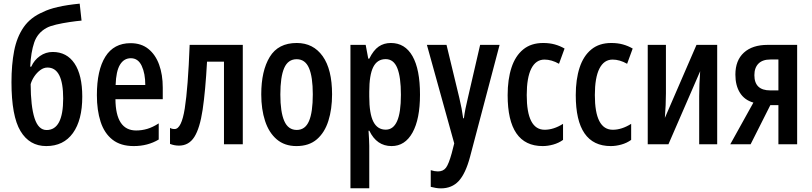

<svg xmlns="http://www.w3.org/2000/svg" viewBox="-20 -786 4424 1046"><path d="M42.5 -338.4Q42.5 -433.6 57.1 -509Q71.8 -584.5 109.1 -638.2Q146.5 -691.9 214.8 -720.7Q245.1 -736.3 294.9 -747.8Q344.7 -759.3 414.1 -766.1L424.3 -673.8Q397 -671.4 358.9 -665.8Q320.8 -660.2 286.1 -652.1Q251.5 -644 233.4 -633.8Q184.1 -606.9 166.3 -554.2Q148.4 -501.5 144.5 -422.9H150.4Q166 -458.5 197.5 -480.7Q229 -502.9 267.1 -502.9Q343.8 -502.9 386 -440.2Q428.2 -377.4 428.2 -259.3Q428.2 -131.8 377.2 -61Q326.2 9.8 231.9 9.8Q140.6 9.8 91.6 -72Q42.5 -153.8 42.5 -338.4ZM233.9 -77.6Q324.2 -77.6 324.2 -249.5Q324.2 -418 238.8 -418Q218.3 -418 199.7 -404.3Q181.2 -390.6 167.2 -370.1Q153.3 -349.6 147 -327.6Q147.5 -207 168.2 -142.3Q189 -77.6 233.9 -77.6Z M691.4 -550.8Q749.5 -550.8 788.3 -519.5Q827.1 -488.3 846.9 -433.8Q866.7 -379.4 866.7 -308.6V-245.6H608.9Q610.4 -75.2 721.7 -75.2Q752.9 -75.2 782.5 -84Q812 -92.8 844.7 -113.8V-25.9Q785.2 9.8 708.5 9.8Q637.2 9.8 592.8 -25.1Q548.3 -60.1 528.1 -122.6Q507.8 -185.1 507.8 -267.6Q507.8 -403.8 554 -477.3Q600.1 -550.8 691.4 -550.8ZM692.9 -468.8Q655.3 -468.8 633.8 -433.6Q612.3 -398.4 609.9 -322.8H771.5Q771.5 -385.7 752 -427.2Q732.4 -468.8 692.9 -468.8Z M1302.7 0H1200.2V-450.2H1107.9Q1099.1 -289.6 1084 -188.5Q1068.8 -87.4 1038.8 -40Q1008.8 7.3 955.1 7.3Q929.7 7.3 906.2 -2V-89.4Q915.5 -83 931.2 -83Q968.8 -83 986.6 -195.3Q1004.4 -307.6 1013.2 -541.5H1302.7Z M1789.1 -272Q1789.1 -191.4 1769 -127.7Q1749 -64 1706.3 -27.1Q1663.6 9.8 1595.2 9.8Q1530.3 9.8 1487.5 -26.9Q1444.8 -63.5 1424.1 -127Q1403.3 -190.4 1403.3 -272Q1403.3 -399.9 1449.5 -475.8Q1495.6 -551.8 1596.7 -551.8Q1686.5 -551.8 1737.8 -480Q1789.1 -408.2 1789.1 -272ZM1507.3 -271Q1507.3 -175.8 1528.6 -127Q1549.8 -78.1 1596.7 -78.1Q1642.6 -78.1 1663.3 -126.2Q1684.1 -174.3 1684.1 -272Q1684.1 -367.2 1663.3 -415.3Q1642.6 -463.4 1596.2 -463.4Q1549.3 -463.4 1528.3 -415.5Q1507.3 -367.7 1507.3 -271Z M2109.4 -551.8Q2186.5 -551.8 2227.3 -480Q2268.1 -408.2 2268.1 -270.5Q2268.1 -137.2 2227.3 -63.7Q2186.5 9.8 2113.3 9.8Q2032.2 9.8 1992.2 -73.7H1987.8Q1989.3 -48.3 1990.5 -27.6Q1991.7 -6.8 1991.7 8.3V239.7H1889.2V-541.5H1972.2L1986.3 -466.3H1991.7Q2014.6 -512.7 2043 -532.2Q2071.3 -551.8 2109.4 -551.8ZM2081.1 -463.9Q2035.2 -463.9 2013.4 -420.7Q1991.7 -377.4 1991.7 -286.6V-260.3Q1991.7 -167 2013.9 -123.3Q2036.1 -79.6 2081.5 -79.6Q2122.6 -79.6 2143.3 -126Q2164.1 -172.4 2164.1 -269.5Q2164.1 -366.7 2144.3 -415.3Q2124.5 -463.9 2081.1 -463.9Z M2305.7 -541.5H2412.6L2482.4 -252.4Q2489.3 -223.6 2494.6 -195.6Q2500 -167.5 2503.4 -141.6H2507.3Q2510.3 -166 2515.6 -192.9Q2521 -219.7 2528.8 -252L2595.7 -541.5H2701.7L2540.5 69.3Q2516.1 160.2 2479 200.2Q2441.9 240.2 2381.8 240.2Q2367.7 240.2 2354.2 237.8Q2340.8 235.4 2326.7 231.9V141.1Q2348.1 147.9 2365.7 147.9Q2394.5 147.9 2409.7 127.7Q2424.8 107.4 2440.9 48.8L2454.6 -4.9Z M2936.5 9.8Q2745.6 9.8 2745.6 -267.6Q2745.6 -353.5 2766.4 -417.2Q2787.1 -481 2830.1 -516.4Q2873 -551.8 2939 -551.8Q2974.1 -551.8 3002.4 -543.9Q3030.8 -536.1 3055.7 -521.5L3025.4 -438.5Q2984.9 -461.4 2946.3 -461.4Q2899.4 -461.4 2874.5 -412.4Q2849.6 -363.3 2849.6 -268.1Q2849.6 -79.1 2947.3 -79.1Q2996.1 -79.1 3047.4 -111.3V-23.9Q3023.9 -6.8 2994.1 1.5Q2964.4 9.8 2936.5 9.8Z M3307.6 9.8Q3116.7 9.8 3116.7 -267.6Q3116.7 -353.5 3137.5 -417.2Q3158.2 -481 3201.2 -516.4Q3244.1 -551.8 3310.1 -551.8Q3345.2 -551.8 3373.5 -543.9Q3401.9 -536.1 3426.8 -521.5L3396.5 -438.5Q3356 -461.4 3317.4 -461.4Q3270.5 -461.4 3245.6 -412.4Q3220.7 -363.3 3220.7 -268.1Q3220.7 -79.1 3318.4 -79.1Q3367.2 -79.1 3418.5 -111.3V-23.9Q3395 -6.8 3365.2 1.5Q3335.4 9.8 3307.6 9.8Z M3607.9 -541.5V-277.3Q3607.9 -244.1 3606.4 -213.4Q3605 -182.6 3602.1 -143.6L3774.4 -541.5H3887.2V0H3789.1V-261.2Q3789.1 -294.9 3790.5 -328.9Q3792 -362.8 3794.4 -397.9L3621.6 0H3508.8V-541.5Z M4069.3 0H3958.5L4084.5 -227.1Q4036.1 -240.7 4011.2 -280.5Q3986.3 -320.3 3986.3 -379.4Q3986.3 -457 4032.7 -499.3Q4079.1 -541.5 4161.6 -541.5H4322.8V0H4220.7V-213.4H4176.8ZM4089.8 -376.5Q4089.8 -293.5 4176.3 -293.5H4220.7V-461.9H4177.2Q4134.3 -461.9 4112.1 -439.5Q4089.8 -417 4089.8 -376.5Z"/></svg>

Font: Open Sans Condensed SemiBold
Style: Regular
Weight: 600
Width: 3
Designer: Monotype Design Team
Foundry: Monotype Imaging Inc.
Version: Version 3.000; ttfautohint (v1.8.4)